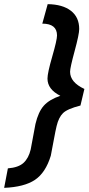

<svg xmlns="http://www.w3.org/2000/svg" viewBox="-37 -773 427 926"><path d="M254 -311Q192 -342 192 -394Q192 -421 215 -500.5Q238 -580 238 -602Q238 -659 167 -659L193 -753Q265 -752 305 -721Q345 -690 345 -633Q345 -608 323 -527Q301 -446 301 -427Q301 -376 370 -344L351 -264Q288 -248 267 -227.5Q246 -207 236 -165Q232 -150 220.5 -88Q209 -26 208 -22Q183 60 131.5 94.5Q80 129 -17 133L1 39Q52 35 76.5 12.5Q101 -10 111 -52L134 -175Q148 -234 174.5 -263.5Q201 -293 254 -311Z"/></svg>

Font: Titillium Web
Style: SemiBold Italic
Weight: 600
Italic angle: -13°
Version: Version 1.001;PS 57.000;hotconv 1.0.70;makeotf.lib2.5.55311